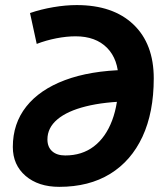

<svg xmlns="http://www.w3.org/2000/svg" viewBox="-20 -723 626 753"><path d="M276.4 -580.6Q241.2 -580.6 201 -572.8Q160.7 -564.9 124 -550.8L97.7 -671.9Q140.2 -686.5 188.7 -694.8Q237.1 -703.1 280.8 -703.1Q423.2 -703.1 503.1 -627.2Q583 -551.3 583 -415.5Q583 -282.2 538.8 -187Q494.5 -91.8 411.8 -41Q329.1 9.8 212.4 9.8Q130.4 9.8 80.3 -33.2Q30.3 -76.2 30.3 -146.5Q30.3 -238.4 83 -305Q135.7 -371.6 234.6 -408.7Q333.5 -445.8 472.7 -448.7L492.7 -325.7Q390 -324.1 316.8 -305.8Q243.7 -287.6 204.8 -254.6Q166 -221.7 166 -176.3Q166 -146.4 184.6 -129.8Q203.1 -113.3 235.8 -113.3Q301.5 -113.3 348 -148.7Q394.5 -184.1 419.7 -250.5Q444.8 -316.9 444.8 -409.7Q444.4 -490.4 399.8 -535.5Q355.1 -580.6 276.4 -580.6Z"/></svg>

Font: Cascadia Mono NF
Style: Italic
Weight: 400
Italic angle: -10°
Monospace: yes
Designer: Aaron Bell
Foundry: Saja Typeworks
Version: Version 2404.023